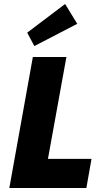

<svg xmlns="http://www.w3.org/2000/svg" viewBox="-20 -947 502 967"><path d="M415 0H27L145.5 -660H314.5L221.5 -147H441ZM153 -715 117 -782.5 308 -927 369 -827Z"/></svg>

Font: Lucymar Sans ExtraBold
Style: Italic
Weight: 800
Italic angle: -10°
Foundry: The League of Moveable Type (original font) / Main changes by Cristiano Sobral with portions from Mirco Monsees
Version: Version 2.00;August 30, 2020;FontCreator 13.0.0.2681 64-bit